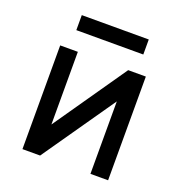

<svg xmlns="http://www.w3.org/2000/svg" viewBox="-124 -783 835 889"><g transform="rotate(20 294.0 -338.5)"><path d="M83 0V-511H170V-153L418 -511H505V0H418V-357L170 0ZM129 -603V-677H459V-603Z"/></g></svg>

Font: Overpass
Style: Regular
Weight: 400
Designer: Delve Withrington, Dave Bailey, Thomas Jockin
Foundry: Delve Fonts LLC
Version: Version 4.000